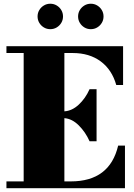

<svg xmlns="http://www.w3.org/2000/svg" viewBox="-20 -994 709 1014"><path d="M392.4 -907.1Q392.4 -925.6 401.5 -940.8Q410.6 -956.1 425.9 -965.2Q441.1 -974.3 459.6 -974.3Q478.1 -974.3 493.3 -965.2Q508.6 -956.1 517.7 -940.8Q526.8 -925.6 526.8 -907.1Q526.8 -888.6 517.7 -873.4Q508.6 -858.1 493.3 -849Q478.1 -839.9 459.6 -839.9Q441.1 -839.9 425.9 -849Q410.6 -858.1 401.5 -873.4Q392.4 -888.6 392.4 -907.1ZM178.4 -907.1Q178.4 -925.6 187.5 -940.8Q196.6 -956.1 211.9 -965.2Q227.1 -974.3 245.6 -974.3Q264.1 -974.3 279.3 -965.2Q294.6 -956.1 303.7 -940.8Q312.8 -925.6 312.8 -907.1Q312.8 -888.6 303.7 -873.4Q294.6 -858.1 279.3 -849Q264.1 -839.9 245.6 -839.9Q227.1 -839.9 211.9 -849Q196.6 -858.1 187.5 -873.4Q178.4 -888.6 178.4 -907.1ZM453 -248Q431.5 -296.5 396 -331.8Q360.5 -367 320 -370V-36H354Q559.5 -36 604 -225H640V0H14V-36H105V-714H14V-750H630V-545H594Q571.5 -625.5 511.8 -669.8Q452 -714 364 -714H320V-406Q360.5 -408.5 396 -441.5Q431.5 -474.5 453 -523H490V-248Z"/></svg>

Font: Bodoni* 06pt Fatface
Style: Regular
Weight: 900
Version: Version 2.3